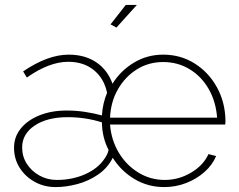

<svg xmlns="http://www.w3.org/2000/svg" viewBox="-20 -750 969 780"><path d="M206 10Q159 10 120.5 -11.5Q82 -33 59.5 -69Q37 -105 37 -150Q37 -194 64.5 -228Q92 -262 140.5 -281.5Q189 -301 252 -301Q288 -301 325 -295.5Q362 -290 394 -281Q397 -330 415 -373Q403 -431 361.5 -465Q320 -499 257 -499Q180 -499 89 -435L74 -460Q174 -528 259 -528Q325 -528 371 -497Q417 -466 437 -410Q470 -463 524 -495.5Q578 -528 643 -528Q714 -528 771 -492Q828 -456 861.5 -395Q895 -334 896 -259Q896 -253 895 -244H427Q432 -181 462.5 -130Q493 -79 542 -49Q591 -19 649 -19Q706 -19 756 -48.5Q806 -78 827 -124L858 -116Q843 -80 811 -51.5Q779 -23 736.5 -6.5Q694 10 647 10Q581 10 526.5 -22.5Q472 -55 438 -109Q417 -67 378 -40.5Q339 -14 293.5 -2Q248 10 206 10ZM862 -272Q857 -338 827.5 -389Q798 -440 750 -469Q702 -498 643 -498Q584 -498 536.5 -468.5Q489 -439 459.5 -388Q430 -337 427 -272ZM211 -19Q274 -19 326.5 -42.5Q379 -66 405 -106Q418 -124 421 -141Q395 -191 394 -253Q327 -274 255 -274Q172 -274 121 -240Q70 -206 70 -151Q70 -114 89 -84.5Q108 -55 140 -37Q172 -19 211 -19ZM453 -638 429 -651 491 -730H536Z"/></svg>

Font: Raleway ExtraLight
Style: Regular
Weight: 200
Designer: Matt McInerney, Pablo Impallari, Rodrigo Fuenzalida
Foundry: Matt McInerney, Pablo Impallari, Rodrigo Fuenzalida
Version: Version 4.026